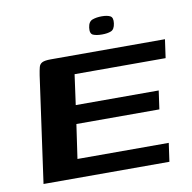

<svg xmlns="http://www.w3.org/2000/svg" viewBox="-70 -657 727 727"><g transform="rotate(-10 294.0 -293.5)"><path d="M40 0 97 -408Q100 -427 103 -438.5Q106 -450 116 -455Q126 -460 149 -460H588L578 -389H228L212 -273H531L521 -202H202L183 -71H534L524 0ZM357 -519Q335 -519 322.5 -524.5Q310 -530 313 -553Q316 -576 331.5 -581.5Q347 -587 367 -587Q388 -587 399.5 -581Q411 -575 408 -553Q405 -530 391.5 -524.5Q378 -519 357 -519Z"/></g></svg>

Font: Genos SemiBold
Style: Italic
Weight: 600
Italic angle: -8°
Version: Version 1.010